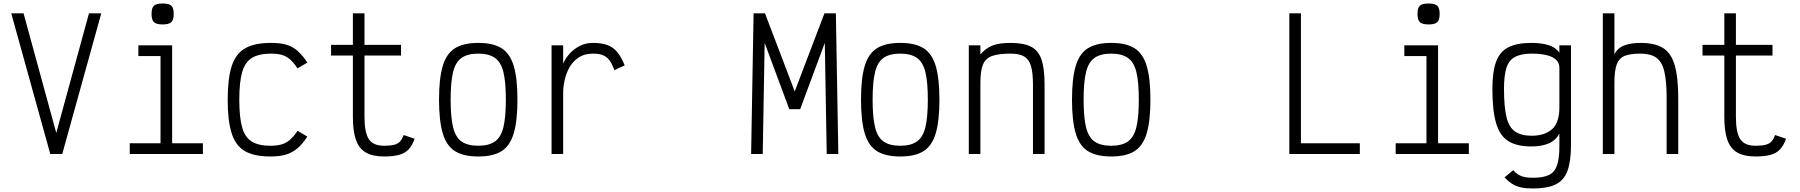

<svg xmlns="http://www.w3.org/2000/svg" viewBox="-20 -876 10240 1092"><path d="M266 0 44 -800H114L300 -120L486 -800H556L334 0Z M893 0V-599L934 -557H767V-618H959V0ZM718 0V-61H1134V0ZM905 -737Q869 -737 855.5 -750Q842 -763 842 -797Q842 -831 855.5 -843.5Q869 -856 905 -856Q941 -856 954.5 -843.5Q968 -831 968 -797Q968 -763 954.5 -750Q941 -737 905 -737Z M1518 14Q1426 14 1373 -16.5Q1320 -47 1297.5 -118Q1275 -189 1275 -309Q1275 -430 1298 -500.5Q1321 -571 1374.5 -601.5Q1428 -632 1522 -632Q1573 -632 1608 -622Q1643 -612 1671.5 -587.5Q1700 -563 1728 -520L1672 -487Q1651 -520 1630 -538Q1609 -556 1584 -563.5Q1559 -571 1522 -571Q1453 -571 1413.5 -547Q1374 -523 1357.5 -466.5Q1341 -410 1341 -309Q1341 -209 1357 -152Q1373 -95 1412 -71Q1451 -47 1518 -47Q1555 -47 1581 -54.5Q1607 -62 1628.5 -80.5Q1650 -99 1673 -132L1728 -99Q1700 -56 1670.5 -31.5Q1641 -7 1605.5 3.5Q1570 14 1518 14Z M2165 14Q2099 14 2060 -9Q2021 -32 2004 -81.5Q1987 -131 1987 -211V-560H1863V-621H1987V-800H2053V-621H2261V-560H2053V-211Q2053 -123 2077.5 -85Q2102 -47 2165 -47Q2200 -47 2221.5 -52.5Q2243 -58 2255 -71Q2267 -84 2276 -108L2338 -87Q2325 -49 2304.5 -27Q2284 -5 2250.5 4.5Q2217 14 2165 14Z M2700 14Q2616 14 2567.5 -16.5Q2519 -47 2498 -118Q2477 -189 2477 -309Q2477 -430 2498 -500.5Q2519 -571 2567.5 -601.5Q2616 -632 2700 -632Q2785 -632 2833 -601.5Q2881 -571 2902 -500.5Q2923 -430 2923 -309Q2923 -189 2902 -118Q2881 -47 2833 -16.5Q2785 14 2700 14ZM2700 -47Q2760 -47 2794.5 -71Q2829 -95 2843 -152Q2857 -209 2857 -309Q2857 -410 2843 -466.5Q2829 -523 2794.5 -547Q2760 -571 2700 -571Q2640 -571 2605.5 -547Q2571 -523 2557 -466.5Q2543 -410 2543 -309Q2543 -209 2557 -152Q2571 -95 2605.5 -71Q2640 -47 2700 -47Z M3117 0V-618H3183V-514Q3195 -543 3219 -570Q3243 -597 3277 -614.5Q3311 -632 3352 -632Q3401 -632 3434 -620Q3467 -608 3490 -580.5Q3513 -553 3533 -504L3474 -477Q3461 -514 3445.5 -534Q3430 -554 3408 -562.5Q3386 -571 3352 -571Q3304 -571 3271 -549Q3238 -527 3219 -493Q3200 -459 3191.5 -420.5Q3183 -382 3183 -349V0Z M4252 0 4266 -800H4331L4500 -356L4669 -800H4734L4748 0H4682L4671 -632L4531 -255H4469L4329 -632L4318 0Z M5100 14Q5016 14 4967.5 -16.5Q4919 -47 4898 -118Q4877 -189 4877 -309Q4877 -430 4898 -500.5Q4919 -571 4967.5 -601.5Q5016 -632 5100 -632Q5185 -632 5233 -601.5Q5281 -571 5302 -500.5Q5323 -430 5323 -309Q5323 -189 5302 -118Q5281 -47 5233 -16.5Q5185 14 5100 14ZM5100 -47Q5160 -47 5194.5 -71Q5229 -95 5243 -152Q5257 -209 5257 -309Q5257 -410 5243 -466.5Q5229 -523 5194.5 -547Q5160 -571 5100 -571Q5040 -571 5005.5 -547Q4971 -523 4957 -466.5Q4943 -410 4943 -309Q4943 -209 4957 -152Q4971 -95 5005.5 -71Q5040 -47 5100 -47Z M5490 0V-618H5556V-566Q5584 -600 5622 -616Q5660 -632 5728 -632Q5802 -632 5844 -610.5Q5886 -589 5903.5 -537.5Q5921 -486 5921 -396V0H5855V-396Q5855 -463 5843.5 -501Q5832 -539 5804.5 -555Q5777 -571 5728 -571Q5661 -571 5623.5 -558Q5586 -545 5571 -509.5Q5556 -474 5556 -407V0Z M6300 14Q6216 14 6167.5 -16.5Q6119 -47 6098 -118Q6077 -189 6077 -309Q6077 -430 6098 -500.5Q6119 -571 6167.5 -601.5Q6216 -632 6300 -632Q6385 -632 6433 -601.5Q6481 -571 6502 -500.5Q6523 -430 6523 -309Q6523 -189 6502 -118Q6481 -47 6433 -16.5Q6385 14 6300 14ZM6300 -47Q6360 -47 6394.5 -71Q6429 -95 6443 -152Q6457 -209 6457 -309Q6457 -410 6443 -466.5Q6429 -523 6394.5 -547Q6360 -571 6300 -571Q6240 -571 6205.5 -547Q6171 -523 6157 -466.5Q6143 -410 6143 -309Q6143 -209 6157 -152Q6171 -95 6205.5 -71Q6240 -47 6300 -47Z M7313 0V-800H7379V-61H7714V0Z M8093 0V-599L8134 -557H7967V-618H8159V0ZM7918 0V-61H8334V0ZM8105 -737Q8069 -737 8055.5 -750Q8042 -763 8042 -797Q8042 -831 8055.5 -843.5Q8069 -856 8105 -856Q8141 -856 8154.5 -843.5Q8168 -831 8168 -797Q8168 -763 8154.5 -750Q8141 -737 8105 -737Z M8698 196Q8659 196 8631.5 190Q8604 184 8582 170.5Q8560 157 8537 133L8586 92Q8602 109 8617 118Q8632 127 8651 131Q8670 135 8698 135Q8756 135 8789 119.5Q8822 104 8835.5 64.5Q8849 25 8849 -42V-116Q8827 -76 8786.5 -59.5Q8746 -43 8691 -43Q8607 -43 8558.5 -73.5Q8510 -104 8489 -175.5Q8468 -247 8468 -370Q8468 -468 8489 -525Q8510 -582 8558.5 -607Q8607 -632 8691 -632Q8745 -632 8785.5 -620Q8826 -608 8849 -577V-618H8915V-51Q8915 41 8895 95.5Q8875 150 8827.5 173Q8780 196 8698 196ZM8691 -104Q8765 -104 8807 -141Q8849 -178 8849 -266V-491Q8849 -520 8828 -538Q8807 -556 8771.5 -563.5Q8736 -571 8691 -571Q8632 -571 8597 -552.5Q8562 -534 8548 -490.5Q8534 -447 8534 -370Q8534 -269 8548 -210.5Q8562 -152 8597 -128Q8632 -104 8691 -104Z M9096 0V-800H9162V-567Q9181 -604 9219 -618Q9257 -632 9310 -632Q9392 -632 9438.5 -603Q9485 -574 9505 -505Q9525 -436 9525 -317V0H9459V-317Q9459 -415 9445.5 -470.5Q9432 -526 9399.5 -548.5Q9367 -571 9310 -571Q9252 -571 9220 -558Q9188 -545 9175 -509Q9162 -473 9162 -407V0Z M9965 14Q9899 14 9860 -9Q9821 -32 9804 -81.5Q9787 -131 9787 -211V-560H9663V-621H9787V-800H9853V-621H10061V-560H9853V-211Q9853 -123 9877.5 -85Q9902 -47 9965 -47Q10000 -47 10021.5 -52.5Q10043 -58 10055 -71Q10067 -84 10076 -108L10138 -87Q10125 -49 10104.5 -27Q10084 -5 10050.5 4.5Q10017 14 9965 14Z"/></svg>

Font: Victor Mono Light
Style: Regular
Weight: 300
Monospace: yes
Designer: Rune Bjørnerås
Version: Version 1.561;gftools[0.9.30]